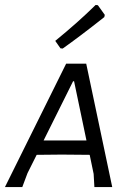

<svg xmlns="http://www.w3.org/2000/svg" viewBox="-23 -755 534 775"><path d="M430 0H358L355 -53L339 -130L226 -131L125 -130L88 -56L67 0H-3L244 -498H325ZM276 -427H272L153 -188H326ZM372 -734 400 -695 398 -686Q298 -607 230 -559L221 -560L200 -590Q292 -665 363 -735Z"/></svg>

Font: Alegreya Sans SC
Style: Italic
Weight: 400
Italic angle: -7°
Designer: Juan Pablo del Peral
Foundry: Huerta Tipografica
Version: Version 2.008; ttfautohint (v1.6)